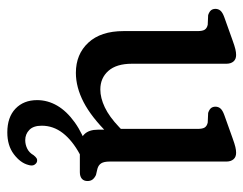

<svg xmlns="http://www.w3.org/2000/svg" viewBox="-92 -388 685 541"><g transform="rotate(90 250.5 -117.5)"><path d="M402.9 -23.8 414.8 0Q376 21 355.1 47.8Q334.2 74.7 334.2 107.5Q334.2 131 346.1 142.4Q357.9 153.9 374.9 153.9Q387.3 153.9 398.8 148.3Q410.2 142.8 417.3 130.3Q422 124.4 425.9 122Q429.7 119.6 435.1 120.7Q440.4 121.9 444.3 128.1Q448.2 134.4 444.6 145.6Q438.7 167.8 414.4 186.1Q390.1 204.4 353.1 204.4Q310.3 204.4 286.2 181.4Q262.1 158.3 262.1 120.4Q262.1 90.7 277.7 63.8Q293.4 36.9 324.8 14.4Q356.2 -8.1 402.9 -23.8ZM345.4 -51V-84L343.2 -88.3V-331.3Q343.2 -346 339.1 -352Q335.1 -358.1 325.4 -360.3L298.1 -361.5Q288.5 -364.7 284.5 -369.7Q280.6 -374.7 280.6 -382.1Q280.6 -390.3 285.8 -396.3Q291 -402.3 304.4 -407.1L368.7 -430.1Q385.2 -436.1 394.2 -438.2Q403.1 -440.3 410.5 -440.3Q422.4 -440.3 428.8 -432.9Q435.2 -425.4 435.2 -412.9V-84.4Q435.2 -68 440.1 -60.3Q444.9 -52.6 455.2 -49.6L473.1 -45.4Q481.5 -41.4 485.8 -35.8Q490.1 -30.1 490.1 -21.6Q490.1 -11.3 483.7 -5.7Q477.2 0 465.1 0H395.7Q370.2 0 357.8 -13.1Q345.4 -26.2 345.4 -51ZM67.6 -123V-331.3Q67.6 -346 63.5 -352Q59.5 -358.1 49.8 -360.3L22.5 -361.5Q12.9 -364.7 8.9 -369.7Q5 -374.7 5 -382.1Q5 -390.3 10.2 -396.3Q15.4 -402.3 28.8 -407.1L93.1 -430.1Q109.6 -436.1 118.6 -438.2Q127.5 -440.3 134.9 -440.3Q146.8 -440.3 153.2 -432.9Q159.6 -425.4 159.6 -412.9V-146.7Q159.6 -103.1 179.7 -80.4Q199.8 -57.7 232.1 -57.7Q255.9 -57.7 282.4 -70.3Q308.8 -82.8 338.1 -110.7L354.8 -126.6L376.9 -100L356.7 -79.8Q310 -32.5 267.9 -10.6Q225.8 11.2 185.3 11.2Q132.7 11.2 100.1 -24Q67.6 -59.2 67.6 -123Z"/></g></svg>

Font: Fraunces 144pt S100 Black
Style: Regular
Weight: 900
Version: Version 1.000